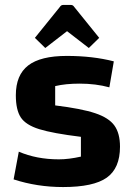

<svg xmlns="http://www.w3.org/2000/svg" viewBox="-20 -741 541 776"><path d="M250 -515Q355 -515 440 -493L422 -388Q367 -403 302 -403Q245 -403 203 -393V-315Q309 -302 364.5 -283.5Q420 -265 442.5 -233.5Q465 -202 465 -148Q465 -61 411.5 -23Q358 15 235 15Q130 15 35 -16L56 -128Q128 -97 218 -97Q258 -97 307 -108V-188Q193 -202 138.5 -219Q84 -236 64 -266.5Q44 -297 44 -356Q44 -438 94 -476.5Q144 -515 250 -515ZM121 -588 222 -713Q227 -721 235 -721H267Q275 -721 280 -713L381 -588L339 -547L251 -615L163 -547Z"/></svg>

Font: Changa SemiBold
Style: Regular
Weight: 600
Designer: Eduardo Rodriguez Tunni
Foundry: Eduardo Rodriguez Tunni
Version: Version 2.002; ttfautohint (v1.5) -l 8 -r 50 -G 150 -x 14 -H